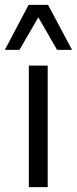

<svg xmlns="http://www.w3.org/2000/svg" viewBox="-20 -770 316 790"><path d="M60.1 -564.9H0L97.7 -750H177.7L276.4 -564.9H214.8L137.7 -698.7ZM98.6 0V-500H176.3V0Z"/></svg>

Font: Now
Style: Regular
Weight: 400
Designer: Alfredo Marco Pradil
Foundry: Alfredo Marco Pradil
Version: Version 1.002;PS 001.002;hotconv 1.0.88;makeotf.lib2.5.64775